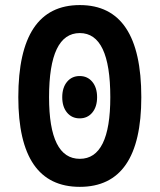

<svg xmlns="http://www.w3.org/2000/svg" viewBox="-20 -723 626 753"><path d="M293 9.8Q51.8 9.8 51.8 -341.8Q51.8 -703.1 293 -703.1Q534.2 -703.1 534.2 -341.8Q534.2 9.8 293 9.8ZM293 -100.1Q412.6 -100.1 412.6 -341.8Q412.6 -593.3 293 -593.3Q172.4 -593.3 172.4 -341.8Q172.4 -100.1 293 -100.1ZM292.5 -258.8Q261.7 -258.8 242.9 -281.5Q224.1 -304.2 224.1 -341.8Q224.1 -379.4 242.9 -402.1Q261.7 -424.8 292.5 -424.8Q323.2 -424.8 342 -402.1Q360.8 -379.4 360.8 -341.8Q360.8 -304.2 342 -281.5Q323.2 -258.8 292.5 -258.8Z"/></svg>

Font: Cascadia Mono NF SemiBold
Style: Regular
Weight: 600
Monospace: yes
Designer: Aaron Bell
Foundry: Saja Typeworks
Version: Version 2404.023; ttfautohint (v1.8.4)